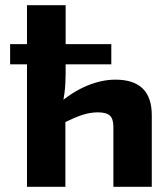

<svg xmlns="http://www.w3.org/2000/svg" viewBox="-20 -720 647 740"><path d="M425 -413Q565 -413 565 -276V0H417V-231Q417 -262 403.5 -274.5Q390 -287 357 -287Q327 -287 295.5 -276.5Q264 -266 217 -242L202 -317Q257 -365 314 -389Q371 -413 425 -413ZM233 -700V-436Q233 -397 228.5 -361.5Q224 -326 218 -303L232 -290V0H84V-700ZM409 -550V-472H19V-550Z"/></svg>

Font: Exo 2
Style: Bold
Weight: 700
Designer: Natanael Gama
Foundry: Natanael Gama
Version: Version 2.010